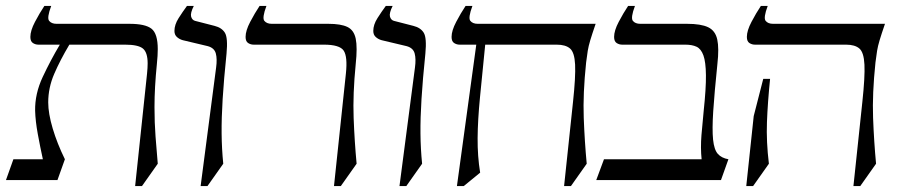

<svg xmlns="http://www.w3.org/2000/svg" viewBox="-30 -605 3026 645"><path d="M-10 0 15 -70H114Q105 -111 97 -154.5Q89 -198 88 -233Q87 -290 113.5 -346.5Q140 -403 171 -455H99Q89 -455 80.5 -460.5Q72 -466 72 -481Q72 -502 87.5 -531.5Q103 -561 119 -585H142Q127 -545 135 -535Q143 -525 160 -525H405Q458 -525 479 -508.5Q500 -492 500 -440Q500 -419 497 -390Q493 -350 491 -314.5Q489 -279 489 -245Q489 -193 492.5 -146.5Q496 -100 500 -55L447 20H424L464 -358Q465 -368 465.5 -376.5Q466 -385 466 -392Q466 -429 450 -442Q434 -455 390 -455H203Q172 -403 152 -356.5Q132 -310 132 -261Q132 -224 147 -173.5Q162 -123 188 -70L163 0Z M625 -535 691 -518Q715 -512 725.5 -495Q736 -478 731 -425Q722 -338 718 -273Q714 -208 714.5 -156.5Q715 -105 720 -55L667 20H644L696 -378Q700 -407 695 -425.5Q690 -444 668 -450L584 -470Q573 -473 564.5 -480.5Q556 -488 556 -501Q556 -522 570 -544Q584 -566 598 -585H621Q609 -561 612 -549.5Q615 -538 625 -535Z M1092 20 1132 -358Q1138 -415 1124.5 -435Q1111 -455 1058 -455H822Q812 -455 803.5 -460.5Q795 -466 795 -481Q795 -502 810.5 -531.5Q826 -561 842 -585H865Q850 -545 858 -535Q866 -525 883 -525H1073Q1115 -525 1137 -514.5Q1159 -504 1165 -475Q1171 -446 1165 -390Q1155 -289 1158 -209Q1161 -129 1168 -55L1115 20Z M1293 -535 1359 -518Q1383 -512 1393.5 -495Q1404 -478 1399 -425Q1390 -338 1386 -273Q1382 -208 1382.5 -156.5Q1383 -105 1388 -55L1335 20H1312L1364 -378Q1368 -407 1363 -425.5Q1358 -444 1336 -450L1252 -470Q1241 -473 1232.5 -480.5Q1224 -488 1224 -501Q1224 -522 1238 -544Q1252 -566 1266 -585H1289Q1277 -561 1280 -549.5Q1283 -538 1293 -535Z M1939 -395Q1928 -290 1931 -209.5Q1934 -129 1941 -55L1888 20H1865L1895 -263Q1904 -347 1902 -388Q1900 -429 1885 -442Q1870 -455 1840 -455H1600Q1590 -355 1582.5 -278.5Q1575 -202 1574.5 -141Q1574 -80 1583 -25L1528 20H1505L1570 -455H1514Q1504 -455 1495.5 -460.5Q1487 -466 1487 -481Q1487 -502 1502.5 -531.5Q1518 -561 1534 -585H1557Q1542 -545 1550 -535Q1558 -525 1575 -525H1971Q1959 -490 1953 -470Q1947 -450 1944.5 -434.5Q1942 -419 1939 -395Z M2380 -390Q2370 -293 2366 -231.5Q2362 -170 2365.5 -136Q2369 -102 2381.5 -88Q2394 -74 2417 -70L2392 0H1973L1999 -70H2327Q2323 -108 2326.5 -151.5Q2330 -195 2334 -233Q2342 -308 2341.5 -352.5Q2341 -397 2333 -419Q2325 -441 2310 -448Q2295 -455 2272 -455H2060Q2050 -455 2041.5 -460.5Q2033 -466 2033 -481Q2033 -502 2048.5 -531.5Q2064 -561 2080 -585H2103Q2088 -545 2096 -535Q2104 -525 2121 -525H2278Q2325 -525 2349 -513.5Q2373 -502 2379.5 -472.5Q2386 -443 2380 -390Z M2911 -395Q2900 -290 2903 -209.5Q2906 -129 2913 -55L2860 20H2837L2867 -263Q2876 -347 2874 -388Q2872 -429 2857 -442Q2842 -455 2812 -455H2506Q2496 -455 2487.5 -460.5Q2479 -466 2479 -481Q2479 -502 2494.5 -531.5Q2510 -561 2526 -585H2549Q2534 -545 2542 -535Q2550 -525 2567 -525H2943Q2931 -490 2925 -470Q2919 -450 2916.5 -434.5Q2914 -419 2911 -395ZM2502 -215 2534 -340H2557Q2549 -261 2546.5 -195Q2544 -129 2553 -55L2500 20H2477Z"/></svg>

Font: Bona Nova SC
Style: Italic
Weight: 400
Italic angle: -4°
Designer: Mateusz Machalski
Foundry: Capitalics
Version: Version 4.001; ttfautohint (v1.8.4.7-5d5b)